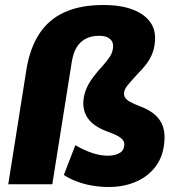

<svg xmlns="http://www.w3.org/2000/svg" viewBox="-20 -736 709 767"><path d="M415 11Q381 11 348.5 5.5Q316 0 287 -11Q258 -22 235 -37L281 -156Q317 -135 349.5 -124.5Q382 -114 410 -114Q437 -114 455.5 -123.5Q474 -133 476 -153Q478 -166 472 -175Q466 -184 452 -192Q438 -200 413 -209Q354 -230 331 -263.5Q308 -297 314 -341Q317 -364 326.5 -385Q336 -406 352 -427.5Q368 -449 390 -473Q408 -493 418.5 -509Q429 -525 431 -542Q434 -558 428 -569.5Q422 -581 409 -587Q396 -593 376 -593Q330 -593 302 -566.5Q274 -540 266 -484L189 0H13L86 -461Q100 -544 137 -601Q174 -658 237.5 -687Q301 -716 393 -716Q463 -716 511 -697.5Q559 -679 582 -645Q605 -611 598 -562Q596 -542 588.5 -522.5Q581 -503 567 -483.5Q553 -464 530 -441Q511 -420 499.5 -407Q488 -394 482.5 -385Q477 -376 476 -368Q474 -357 479 -347.5Q484 -338 499 -329.5Q514 -321 540 -311Q595 -291 619.5 -254Q644 -217 635 -156Q628 -103 597.5 -65.5Q567 -28 519.5 -8.5Q472 11 415 11Z"/></svg>

Font: Nunito Sans 10pt SemiCondensed Black
Style: Italic
Weight: 900
Width: 4
Italic angle: -9°
Designer: Vernon Adams
Foundry: Vernon Adams
Version: Version 3.101;gftools[0.9.27]